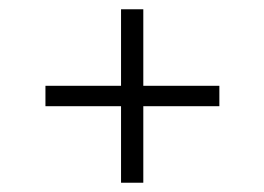

<svg xmlns="http://www.w3.org/2000/svg" viewBox="-20 -564 570 414"><path d="M289 -544H241V-379H78V-335H241V-170H289V-335H453V-379H289Z"/></svg>

Font: Glow Sans SC Normal Light
Style: Regular
Weight: 300
Designer: Ryoko NISHIZUKA (kana, bopomofo & ideographs); Paul D. Hunt (Latin, Greek & Cyrillic); Sandoll Communications, Soo-young
Version: Version 0.93